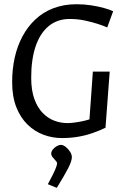

<svg xmlns="http://www.w3.org/2000/svg" viewBox="-20 -644 595 912"><path d="M274.1 11.8Q228.5 11.8 186.4 -4Q144.2 -19.7 110.6 -52.5Q76.9 -85.4 57.3 -135.5Q37.7 -185.7 37.7 -254.3Q37.7 -315.1 49.9 -370.3Q62.2 -425.5 87 -471.6Q111.7 -517.7 148.3 -552Q184.8 -586.3 233.9 -605.1Q283 -623.9 343.9 -623.9Q378.9 -623.9 412.6 -618.8Q446.3 -613.6 473.9 -606Q501.4 -598.4 517.5 -590.5L489.3 -513.7Q472.5 -521.2 444.8 -530.3Q417 -539.4 382.6 -546.6Q348.3 -553.9 311.3 -553.9Q252.5 -553.9 211.5 -520.2Q170.5 -486.5 149.3 -424.2Q128.2 -361.9 128.2 -275Q128.2 -215 143.3 -173.5Q158.5 -132.1 183.5 -106.8Q208.4 -81.5 238.7 -70.4Q269 -59.3 300.2 -59.3Q312.5 -59.3 330.9 -61.5Q349.2 -63.7 369.4 -67.8Q389.6 -71.9 404.9 -77.1L421.1 -304H501.1L481.1 -37.3Q451.2 -22.6 417.8 -11.3Q384.4 0.1 348.4 6Q312.5 11.8 274.1 11.8ZM249.7 248.3 207.3 230.9Q221.6 204.5 231.3 184.9Q240.9 165.4 246 151.8Q251.1 138.3 251.1 132.3Q251.8 126.8 244.5 119.4Q237.3 112 230.2 103Q223.2 94 223.2 84.3Q224 74.7 231.4 65.5Q238.9 56.3 249.6 50.2Q260.3 44.2 269.6 44.2Q280.2 44.2 292.7 54.2Q305.1 64.3 313.6 78Q322.2 91.8 321.2 104.8Q320.2 123.3 303.4 155.9Q286.6 188.5 249.7 248.3Z"/></svg>

Font: Ancizar Sans Thin
Style: Italic
Weight: 100
Italic angle: -4°
Designer: Cesar Puertas, Viviana Monsalve, Julian Moncada, Julian Prieto, Jose Castro, Mariel Hernandez, Felipe Aragon, Sara Alarc
Version: Version 8.100